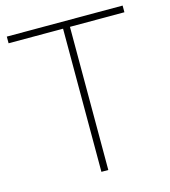

<svg xmlns="http://www.w3.org/2000/svg" viewBox="-110 -828 809 916"><g transform="rotate(-15 294.5 -370.0)"><path d="M277.5 0V-707H8.5V-740H580.5V-707H311.5V0Z"/></g></svg>

Font: Encode Sans Semi Expanded Thin
Style: Regular
Weight: 250
Width: 6
Designer: Multiple Designers
Foundry: Impallari Type
Version: Version 2.000